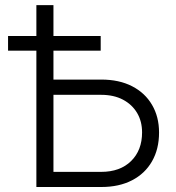

<svg xmlns="http://www.w3.org/2000/svg" viewBox="-20 -748 704 768"><path d="M174.3 -429.7H385.3Q456.5 -429.7 508.3 -403.1Q560.1 -376.5 588.1 -328.6Q616.2 -280.8 616.2 -217.8Q616.2 -151.9 588.1 -102.8Q560.1 -53.7 508.3 -26.9Q456.5 0 385.3 0H125.5V-727.5H193.8V-60.5H384.3Q460.4 -60.5 504.4 -103.8Q548.3 -147 548.3 -218.3Q548.3 -262.7 528.3 -296.4Q508.3 -330.1 471.7 -349.4Q435.1 -368.7 384.3 -368.7H174.3ZM12.2 -545.4V-604H382.8V-545.4Z"/></svg>

Font: Inter 20pt Light
Style: Regular
Weight: 300
Version: Version 4.001;git-66647c0bb